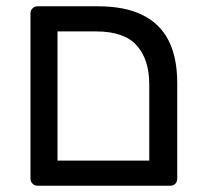

<svg xmlns="http://www.w3.org/2000/svg" viewBox="-20 -591 656 611"><path d="M100 0Q90 0 83.5 -6.5Q77 -13 77 -23V-548Q77 -558 83.5 -564.5Q90 -571 100 -571H291Q377 -571 433 -543.5Q489 -516 516.5 -462Q544 -408 544 -327V-23Q544 -13 538 -6.5Q532 0 521 0ZM163 -80H455V-322Q455 -402 415 -446.5Q375 -491 286 -491H163Z"/></svg>

Font: RubikRegular
Style: Regular
Weight: 400
Designer: Hubert and Fischer
Foundry: Hubert and Fischer
Version: Version 2.300;gftools[0.9.30]